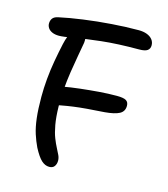

<svg xmlns="http://www.w3.org/2000/svg" viewBox="-108 -795 782 892"><g transform="rotate(15 283.0 -349.5)"><path d="M211 11Q191 11 173.5 -5Q156 -21 135 -61Q122 -88 112 -119Q102 -150 97 -192.5Q92 -235 92 -294Q92 -336 96 -380.5Q100 -425 108 -470Q116 -515 125 -556Q135 -601 151 -620Q167 -639 193 -639Q212 -639 216.5 -624.5Q221 -610 219 -588Q214 -559 207 -520.5Q200 -482 193.5 -439.5Q187 -397 183.5 -353.5Q180 -310 181 -270Q182 -220 188.5 -184Q195 -148 204.5 -124Q214 -100 223 -83Q232 -66 238 -53Q244 -40 244 -27Q244 -11 236 0Q228 11 211 11ZM191 -279Q160 -272 144 -277Q128 -282 122 -292Q116 -302 116 -311Q116 -326 122 -336.5Q128 -347 140.5 -354.5Q153 -362 174 -365Q212 -372 256 -377Q300 -382 344.5 -385.5Q389 -389 430 -389Q462 -389 474.5 -381.5Q487 -374 487 -356Q487 -329 464.5 -317Q442 -305 395 -301Q347 -298 311 -295Q275 -292 246 -288Q217 -284 191 -279ZM97 -589Q78 -589 64.5 -595Q51 -601 44.5 -611Q38 -621 38 -632Q38 -647 45.5 -657Q53 -667 71 -671Q121 -682 186.5 -691Q252 -700 321 -705Q390 -710 449 -710Q472 -710 489 -703.5Q506 -697 515.5 -685Q525 -673 525 -657Q525 -641 513.5 -632.5Q502 -624 474 -624Q370 -624 293.5 -615.5Q217 -607 167.5 -598Q118 -589 97 -589Z"/></g></svg>

Font: Shantell Sans
Style: Regular
Weight: 400
Designer: Stephen Nixon, Anya Danilova, Shantell Martin
Foundry: Arrow Type
Version: Version 1.008;[ac192a2d6]